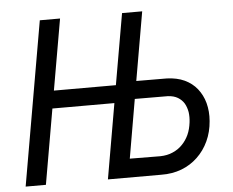

<svg xmlns="http://www.w3.org/2000/svg" viewBox="-51 -771 1006 830"><g transform="rotate(-5 452.0 -355.5)"><path d="M454.1 -402.8H185.1L238.8 -710.9H150.9L27.3 0H115.2L171.9 -326.2H440.9L384.3 0H615.7C647.5 0.5 677.2 -4.4 704.1 -14.6C731 -24.9 753.9 -39.6 773.9 -58.6C793.9 -77.6 810.1 -100.1 822.3 -126.5C834.5 -152.8 841.8 -181.6 844.2 -212.9C846.7 -241.2 844.2 -267.6 837.9 -291.5C831.5 -315.4 820.8 -335.9 806.6 -354C792.5 -371.6 774.4 -385.7 752.4 -396C730.5 -406.2 704.6 -411.6 675.8 -412.6L543.5 -413.1L595.2 -710.9H507.8ZM486.3 -81.1 530.3 -336.4 673.8 -335.9C690.9 -335 705.1 -331.1 716.8 -324.2C728 -317.4 737.3 -308.6 744.1 -297.4C750.5 -286.1 754.9 -273.4 757.3 -259.3C759.3 -245.1 759.3 -230 757.3 -214.4C754.9 -195.3 750.5 -177.7 743.2 -161.6C735.8 -145.5 726.1 -131.3 714.4 -119.6C702.6 -107.4 689 -98.1 672.9 -91.3C656.7 -84 638.7 -80.6 619.1 -80.1Z"/></g></svg>

Font: Roboto Condensed
Style: Italic
Weight: 400
Designer: Google
Version: Version 1.000;PS 001.000;hotconv 1.0.88;makeotf.lib2.5.64775